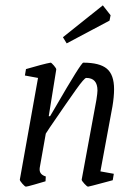

<svg xmlns="http://www.w3.org/2000/svg" viewBox="-20 -688 504 717"><path d="M355 -48 405 -39 401 -15 375 -8Q312 9 309 9Q305 9 295 -2Q285 -13 285 -17L340 -315Q344 -341 344 -350Q344 -397 302 -397Q295 -397 264 -353.5Q233 -310 166 -212L151 -189L129 -65Q128 -61 128 -55Q128 -36 151 -29L150 -11Q137 -7 109 1Q81 9 77 9Q73 9 63.5 -2Q54 -13 54 -17L122 -397L73 -406L77 -430Q104 -438 130.5 -445Q157 -452 169 -454Q172 -454 181.5 -443Q191 -432 190 -428L162 -254H167L187 -288Q283 -454 291 -454Q352 -454 379 -431.5Q406 -409 406 -355Q406 -327 400 -291ZM215 -549 364 -668 393 -631 389 -611 229 -526Z"/></svg>

Font: Grenze Light
Style: Italic
Weight: 300
Italic angle: -10°
Designer: Renata Polastri
Foundry: Omnibus-Type
Version: Version 1.002; ttfautohint (v1.8)